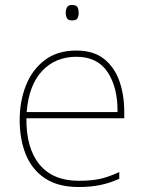

<svg xmlns="http://www.w3.org/2000/svg" viewBox="-20 -741 580 771"><path d="M287 -538Q355 -538 397 -505Q439 -472 459 -416.5Q479 -361 479 -291V-266H86Q85 -145 139 -80Q193 -15 296 -15Q344 -15 378.5 -22Q413 -29 459 -50V-23Q421 -6 382.5 2Q344 10 296 10Q213 10 160.5 -25Q108 -60 83.5 -121Q59 -182 59 -259Q59 -334 84 -397.5Q109 -461 159.5 -499.5Q210 -538 287 -538ZM287 -513Q203 -513 149.5 -456.5Q96 -400 87 -291H452Q453 -390 412 -451.5Q371 -513 287 -513ZM269 -721Q287 -721 291.5 -711.5Q296 -702 296 -690Q296 -677 291.5 -668Q287 -659 269 -659Q254 -659 249 -668Q244 -677 244 -690Q244 -702 249 -711.5Q254 -721 269 -721Z"/></svg>

Font: Noto Sans Myanmar Thin
Style: Regular
Weight: 100
Designer: Monotype Design Team
Foundry: Monotype Imaging Inc.
Version: Version 2.107; ttfautohint (v1.8.4.7-5d5b)